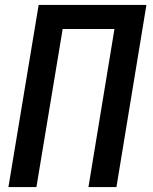

<svg xmlns="http://www.w3.org/2000/svg" viewBox="-20 -755 616 775"><path d="M14 0H127L233 -638H442L337 0H450L571 -735H136Z"/></svg>

Font: Iosevka Sparkle Semibold
Style: Italic
Weight: 600
Italic angle: -9°
Designer: Belleve Invis
Foundry: Belleve Invis
Version: Version 4.5.0; ttfautohint (v1.8.3)